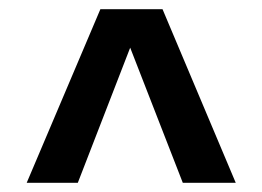

<svg xmlns="http://www.w3.org/2000/svg" viewBox="-20 -731 570 417"><path d="M149 -334H38L198 -711H282L280 -672ZM377 -334 245 -673 243 -711H333L492 -334Z"/></svg>

Font: Roboto Serif SemiBold
Style: Regular
Weight: 600
Designer: Greg Gazdowicz
Foundry: Commercial Type
Version: Version 1.008